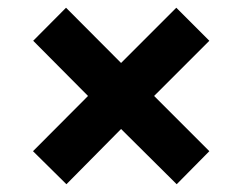

<svg xmlns="http://www.w3.org/2000/svg" viewBox="-20 -474 626 494"><path d="M65.4 -369.1 149.9 -454.1 291.5 -312 433.6 -454.1 518.6 -369.1 376.5 -227.1 518.6 -85 434.6 0 291.5 -142.1 150.9 0 64.9 -85 206.5 -227.1Z"/></svg>

Font: XB Zar
Style: Bold
Weight: 700
Designer: Behnam
Foundry: Irmug
Version: Version 8.005 2009